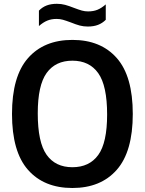

<svg xmlns="http://www.w3.org/2000/svg" viewBox="-20 -954 742 984"><path d="M41.5 -370Q41.5 -563 123.5 -656.2Q205.5 -749.5 351 -749.5Q496.5 -749.5 578.5 -656.5Q660.5 -563.5 660.5 -370Q660.5 -177 578.5 -83.8Q496.5 9.5 351 9.5Q205.5 9.5 123.5 -83.5Q41.5 -176.5 41.5 -370ZM529 -367Q529 -515 483.5 -579Q438 -643 351 -643Q264.5 -643 219 -580Q173.5 -517 173.5 -373Q173.5 -224.5 218.8 -160.8Q264 -97 351 -97Q438 -97 483.5 -159.8Q529 -222.5 529 -367ZM343 -839Q317.5 -848.5 302.2 -852.8Q287 -857 270 -857Q243 -857 222 -848.2Q201 -839.5 179.5 -820.5V-899.5Q197 -917.5 219.2 -926Q241.5 -934.5 271.5 -934.5Q294 -934.5 313.5 -929.2Q333 -924 359.5 -913.5Q384.5 -904 399.8 -899.8Q415 -895.5 431.5 -895.5Q459 -895.5 480 -904.2Q501 -913 522 -931.5V-852.5Q504.5 -835 482.2 -826.5Q460 -818 430 -818Q408 -818 388.5 -823.2Q369 -828.5 343 -839Z"/></svg>

Font: Encode Sans Semi Condensed SmBd
Style: Regular
Weight: 600
Width: 4
Designer: Multiple Designers
Foundry: Impallari Type
Version: Version 2.000